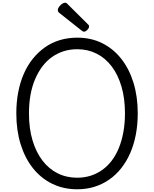

<svg xmlns="http://www.w3.org/2000/svg" viewBox="-20 -1373 1133 1412"><path d="M548 19Q446 19 363 -22Q280 -63 221.5 -137Q163 -211 131.5 -313Q100 -415 100 -539Q100 -622 114 -695Q128 -768 155 -830Q182 -892 221.5 -941Q261 -990 310.5 -1025Q360 -1060 420 -1078Q480 -1096 548 -1096Q650 -1096 731.5 -1055.5Q813 -1015 871.5 -941Q930 -867 961.5 -765Q993 -663 993 -539Q993 -457 979 -383.5Q965 -310 938 -248Q911 -186 872 -136.5Q833 -87 783.5 -52.5Q734 -18 675 0.5Q616 19 548 19ZM548 -66Q600 -66 646 -80.5Q692 -95 731.5 -123Q771 -151 802 -192Q833 -233 854.5 -286Q876 -339 887.5 -402.5Q899 -466 899 -539Q899 -649 873.5 -736Q848 -823 801.5 -884.5Q755 -946 690.5 -978.5Q626 -1011 548 -1011Q495 -1011 449 -996.5Q403 -982 363 -954Q323 -926 292 -885Q261 -844 238.5 -791.5Q216 -739 204.5 -676Q193 -613 193 -539Q193 -429 219 -341.5Q245 -254 292 -192.5Q339 -131 404 -98.5Q469 -66 548 -66ZM597 -1140Q593 -1140 588.5 -1143Q584 -1146 578 -1150L420 -1275Q410 -1283 407.5 -1288Q405 -1293 405 -1300Q405 -1310 414 -1322.5Q423 -1335 435.5 -1344Q448 -1353 458 -1353Q465 -1353 469.5 -1350Q474 -1347 478 -1342L626 -1195Q633 -1189 634 -1185Q635 -1181 635 -1177Q635 -1167 622.5 -1153.5Q610 -1140 597 -1140Z"/></svg>

Font: Playwrite PT
Style: Regular
Weight: 400
Designer: Veronika Burian, José Scaglione
Foundry: TypeTogether
Version: Version 1.002